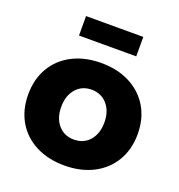

<svg xmlns="http://www.w3.org/2000/svg" viewBox="-135 -856 907 974"><g transform="rotate(20 319.0 -369.0)"><path d="M615 -271Q615 -188 578 -125.5Q541 -63 474 -28.5Q407 6 319 6Q231 6 164 -28.5Q97 -63 60.5 -125.5Q24 -188 24 -271Q24 -353 60.5 -415.5Q97 -478 164 -512.5Q231 -547 319 -547Q407 -547 474 -512.5Q541 -478 578 -415.5Q615 -353 615 -271ZM203 -269Q203 -208 235 -171Q267 -134 319 -134Q372 -134 404 -171Q436 -208 436 -269Q436 -329 403.5 -366Q371 -403 319 -403Q267 -403 235 -366Q203 -329 203 -269ZM164 -744H473V-639H164Z"/></g></svg>

Font: Montserrat V1
Style: Bold
Weight: 700
Designer: Julieta Ulanovsky
Foundry: Julieta Ulanovsky
Version: Version 6.001